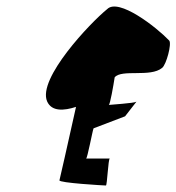

<svg xmlns="http://www.w3.org/2000/svg" viewBox="-20 -875 543 591"><path d="M125 -563C139 -531 177 -534 214 -546C189 -432 163 -320 163 -320C160 -312 301 -304 306 -304C310 -304 313 -387 318 -387H245C249 -387 265 -474 268 -480L365 -517L400 -562C392 -557 320 -553 315 -552C319 -554 329 -611 333 -637C355 -663 443 -636 479 -666C492 -676 509 -740 501 -750C461 -792 345 -882 310 -847C258 -805 95 -633 125 -563ZM400 -562V-563Z"/></svg>

Font: Ampere
Style: UltCndIta
Weight: 400
Version: Version 1